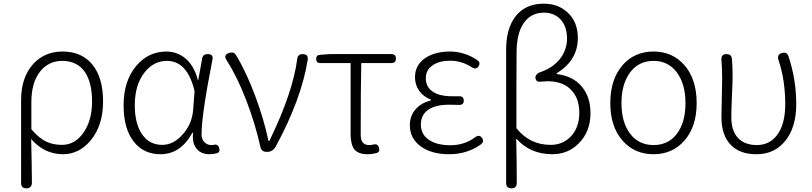

<svg xmlns="http://www.w3.org/2000/svg" viewBox="-20 -828 4428 1047"><path d="M124 199Q95 199 95 170V-41V-281Q95 -407 162 -480Q224 -547 321 -547Q428 -547 486 -473Q542 -402 542 -275Q542 -144 475 -63Q412 13 323 13Q222 13 150 -70Q153 49 154 167Q154 199 124 199ZM318 -38Q388 -38 434 -103Q482 -170 482 -275Q482 -376 444 -434Q402 -496 319 -496Q248 -496 202 -442Q151 -381 151 -271V-197V-123Q192 -74 236 -54Q272 -38 318 -38Z M855 13Q764 13 710 -55Q654 -125 654 -254Q654 -388 724 -470Q790 -547 887 -547Q944 -547 988 -512Q1039 -471 1059 -391H1061L1074 -462L1082 -508Q1086 -533 1113 -533Q1146 -533 1138 -500Q1079 -201 1079 -95Q1079 -69 1094.5 -53Q1110 -37 1132 -37Q1135 -37 1139.5 -37.5Q1144 -38 1146 -38Q1169 -45 1176 -19Q1181 1 1165 7Q1143 13 1123 13Q1077 13 1053 -16Q1026 -48 1033 -104H1029Q965 13 855 13ZM865 -38Q925 -38 975.5 -94Q1026 -150 1033 -226L1037 -278L1041 -331Q1002 -496 890 -496Q818 -496 769 -434Q715 -366 715 -254Q715 -154 754.5 -96Q794 -38 865 -38Z M1433 0Q1406 0 1400 -27Q1371 -157 1321 -286Q1274 -408 1215 -501Q1196 -529 1231 -540Q1254 -547 1266 -529Q1322 -438 1372 -304Q1419 -178 1444 -60H1449Q1577 -322 1601 -508Q1604 -533 1631 -533Q1662 -533 1658 -502Q1623 -285 1483 -28Q1466 0 1438 0Z M1983 13Q1934 13 1912 -14Q1892 -40 1892 -98V-484H1726Q1704 -484 1704 -507Q1704 -528 1725 -529L1778 -533H1958H2115Q2139 -533 2139 -509Q2139 -484 2115 -484H1950Q1947 -350 1947 -92Q1947 -37 1993 -37Q2005 -37 2017 -40Q2041 -46 2047 -21Q2052 1 2035 6Q2009 13 1983 13Z M2429 13Q2333 13 2274 -30Q2215 -73 2215 -145Q2215 -200 2250 -236Q2280 -268 2329 -280V-285Q2288 -301 2265 -334Q2243 -366 2243 -407Q2243 -474 2300 -512Q2352 -547 2434 -547Q2513 -547 2583 -500Q2602 -487 2590 -467Q2576 -446 2553 -461Q2498 -497 2435 -497Q2377 -497 2341 -473Q2302 -448 2302 -401Q2302 -356 2336 -331Q2373 -303 2446 -303Q2463 -303 2480 -303Q2509 -305 2509 -279.5Q2509 -254 2481 -256Q2463 -257 2430 -257Q2354 -257 2314.5 -229Q2275 -201 2275 -148.5Q2275 -96 2318 -66Q2361 -36 2436 -36Q2511 -36 2569 -78Q2594 -98 2609 -75Q2623 -55 2600 -39Q2526 13 2429 13Z M2769 199Q2740 199 2740 170V-179V-557Q2740 -671 2790 -737Q2844 -808 2945 -808Q3023 -808 3074 -761Q3131 -710 3131 -621Q3131 -499 3016 -429V-424Q3103 -414 3151.5 -357Q3200 -300 3200 -211Q3200 -111 3137 -47Q3078 13 2992 13Q2870 13 2795 -73Q2798 52 2798 169Q2798 199 2769 199ZM2983 -38Q3050 -38 3094 -85Q3139 -134 3139 -213Q3139 -291 3096 -336Q3051 -385 2966 -385Q2956 -385 2933 -383Q2931 -383 2930 -383Q2904 -378 2900 -402Q2898 -413 2907 -422.5Q2916 -432 2928 -435Q3000 -460 3039 -514Q3072 -561 3072 -618Q3072 -685 3035 -724Q3000 -759 2947 -759Q2877 -759 2838 -705Q2797 -648 2797 -543Q2797 -509 2796.5 -440Q2796 -371 2796 -336Q2796 -233 2796 -129Q2868 -38 2983 -38Z M3544 13Q3441 13 3376 -60Q3308 -136 3308 -266Q3308 -396 3376 -474Q3441 -547 3544 -547Q3646 -547 3711 -474Q3779 -397 3779 -266Q3779 -136 3711 -60Q3646 13 3544 13ZM3544 -37Q3625 -37 3671.5 -99Q3718 -161 3718 -265.5Q3718 -370 3671 -433Q3624 -496 3544 -496Q3463 -496 3416 -433Q3369 -370 3369 -265.5Q3369 -161 3416 -99Q3463 -37 3544 -37Z M4105 13Q4016 13 3968 -35Q3914 -87 3914 -191Q3914 -225 3916 -293Q3918 -361 3918 -395Q3918 -461 3914 -499Q3911 -533 3941 -533Q3967 -533 3971 -510Q3975 -469 3975 -412Q3975 -378 3971 -297Q3968 -220 3968 -189Q3968 -109 4010 -70Q4046 -37 4107 -37Q4176 -37 4217 -91Q4262 -150 4262 -260Q4262 -390 4226 -498Q4214 -530 4244 -539Q4271 -547 4280 -520Q4322 -394 4322 -260Q4322 -130 4259 -56Q4201 13 4105 13Z"/></svg>

Font: GenSenRounded TW L
Style: Regular
Weight: 300
Version: Version 1.501;PS 1;hotconv 16.6.51;makeotf.lib2.5.65220